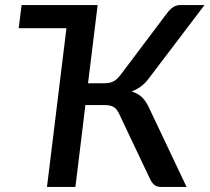

<svg xmlns="http://www.w3.org/2000/svg" viewBox="-20 -740 830 760"><path d="M65.5 -720H366.5L328.5 -410.5H393.5Q413 -410.5 427.5 -417.2Q442 -424 457.5 -444L642 -689Q652 -702.5 664.8 -711.2Q677.5 -720 693.5 -720H789.5L567 -427Q553 -408.5 536.5 -396.8Q520 -385 501 -378Q526.5 -370.5 543 -354Q559.5 -337.5 572.5 -308L718.5 0H616.5Q600 0 590 -8.8Q580 -17.5 572.5 -34.5L452 -288.5Q442.5 -309 430 -316.5Q417.5 -324 394 -324H318L278.5 0H166L243 -628.5H54Z"/></svg>

Font: Lato Semibold
Style: Italic
Weight: 600
Italic angle: -7°
Designer: Lukasz Dziedzic
Foundry: tyPoland Lukasz Dziedzic
Version: Version 2.006; 2014-01-15